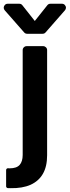

<svg xmlns="http://www.w3.org/2000/svg" viewBox="-54 -789 368 1013"><path d="M-8.5 203.5H-12.4Q-16.3 203.1 -19 200.5Q-21.7 197.8 -21.7 194.2V108Q-21.7 104.4 -19 101.6Q-16.3 98.7 -12.8 98.7L-3.2 99.1Q33.7 99.1 49.7 81Q65.7 62.9 65.7 28.4V-524.9Q65.7 -533.4 71.9 -539.4Q78.1 -545.5 86.6 -545.5H173.7Q182.2 -545.5 188.4 -539.4Q194.6 -533.4 194.6 -524.9V30.2Q194.6 89.5 172.2 128.2Q150.2 166.5 106.9 186.1Q63.9 204.9 2.8 203.8Q-0.7 203.5 -8.5 203.5ZM47.6 -769.2H-13.5Q-22.4 -769.2 -28.4 -762.8Q-34.4 -756.4 -34.4 -748.2Q-34.4 -741.1 -29.1 -734.7L73.5 -617.9Q79.5 -610.8 89.1 -610.8H170.8Q180.4 -610.8 186.4 -617.9L288.7 -734.7Q294 -741.1 294 -748.2Q294 -756.4 288 -762.8Q282 -769.2 273.1 -769.2H212Q201.7 -769.2 195.7 -761.4L129.6 -678.3L63.9 -761.4Q57.9 -769.2 47.6 -769.2Z"/></svg>

Font: DeltaSans SemiBold
Style: Regular
Weight: 600
Designer: Rasmus Andersson
Foundry: rsms
Version: Version 3.012